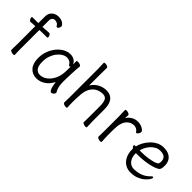

<svg xmlns="http://www.w3.org/2000/svg" viewBox="82 -1516 2342 2342"><g transform="rotate(45 1253.0 -345.0)"><path d="M127 -423H114Q92 -423 79.5 -421.5Q67 -420 50 -419H49Q37 -419 27 -434Q17 -449 17 -462Q17 -476 29 -476H103L127 -477V-589Q127 -628 144 -654.5Q161 -681 188.5 -694.5Q216 -708 245 -708Q282 -708 306 -697Q330 -686 342.5 -671.5Q355 -657 355 -646Q355 -631 345 -615.5Q335 -600 324 -600Q316 -600 309 -611Q298 -632 279 -639.5Q260 -647 244 -647Q225 -647 210 -632Q195 -617 195 -585V-479L216 -480Q228 -481 245.5 -482Q263 -483 279 -484.5Q295 -486 302 -486H303Q316 -486 325.5 -471Q335 -456 335 -443Q335 -428 323 -428Q316 -428 298 -428Q280 -428 260 -428Q240 -428 227 -427L195 -426V-105Q195 -74 196.5 -45Q198 -16 198 1Q198 11 178 11Q162 11 143.5 3.5Q125 -4 125 -17Q125 -29 126 -59.5Q127 -90 127 -116Z M859 -457Q856 -435 853.5 -398.5Q851 -362 849.5 -321.5Q848 -281 847 -246Q846 -211 846 -193Q846 -179 847.5 -151.5Q849 -124 856.5 -93Q864 -62 881 -35Q883 -31 883 -29Q883 -18 869.5 -2.5Q856 13 839 13Q824 13 812.5 -8.5Q801 -30 794.5 -60.5Q788 -91 785 -118Q748 -48 695.5 -15Q643 18 587 18Q514 18 470 -31.5Q426 -81 426 -175Q426 -239 447 -295Q468 -351 503.5 -394Q539 -437 583 -461.5Q627 -486 673 -486Q708 -486 737 -470.5Q766 -455 783 -420V-475Q783 -485 804 -485Q821 -485 840 -478Q859 -471 859 -459ZM782 -380Q773 -371 765 -371Q761 -371 758 -375Q741 -404 718.5 -416Q696 -428 673 -428Q642 -428 610.5 -409.5Q579 -391 552.5 -357.5Q526 -324 510 -278.5Q494 -233 494 -180Q494 -104 520 -73Q546 -42 586 -42Q634 -42 677 -73.5Q720 -105 748.5 -161Q777 -217 780 -291Q781 -305 781 -330Q781 -355 782 -380Z M1373 -17Q1374 -25 1374 -44Q1374 -63 1374.5 -83.5Q1375 -104 1375 -115V-293Q1375 -352 1359 -387.5Q1343 -423 1293 -423Q1259 -423 1224.5 -410Q1190 -397 1162 -367Q1134 -337 1119 -287Q1112 -262 1108.5 -228.5Q1105 -195 1104.5 -162Q1104 -129 1103 -105V-89Q1103 -65 1104 -42Q1105 -19 1106 1Q1106 11 1087 11Q1071 11 1053 3.5Q1035 -4 1035 -17Q1035 -25 1035.5 -46Q1036 -67 1036.5 -87.5Q1037 -108 1037 -115V-590Q1037 -600 1036 -621Q1035 -642 1034.5 -664Q1034 -686 1034 -697Q1034 -707 1053 -707Q1069 -707 1087 -699.5Q1105 -692 1105 -679Q1105 -671 1104.5 -652Q1104 -633 1103.5 -612.5Q1103 -592 1103 -580V-376Q1135 -429 1186.5 -457Q1238 -485 1293 -485Q1341 -485 1370.5 -467.5Q1400 -450 1415.5 -422Q1431 -394 1436 -361Q1441 -328 1441 -297V-105Q1441 -99 1442 -78Q1443 -57 1443.5 -34Q1444 -11 1444 1Q1444 11 1425 11Q1409 11 1391 3.5Q1373 -4 1373 -16Z M1627 -367Q1627 -377 1626 -398Q1625 -419 1624.5 -441Q1624 -463 1624 -474Q1624 -484 1644 -484Q1660 -484 1678.5 -476.5Q1697 -469 1697 -456Q1697 -446 1695.5 -434Q1694 -422 1694 -405Q1714 -438 1751 -462Q1788 -486 1840 -486Q1870 -486 1896 -476Q1922 -466 1938.5 -452Q1955 -438 1955 -426Q1955 -410 1943.5 -392Q1932 -374 1919 -374Q1911 -374 1905 -384Q1895 -403 1873.5 -412Q1852 -421 1837 -421Q1795 -421 1759.5 -395Q1724 -369 1707 -315Q1700 -293 1697 -266Q1694 -239 1693.5 -201Q1693 -163 1693 -106Q1693 -75 1695.5 -46Q1698 -17 1698 0Q1698 10 1678 10Q1662 10 1643.5 2.5Q1625 -5 1625 -18Q1625 -26 1625.5 -44.5Q1626 -63 1626.5 -81Q1627 -99 1627 -106Z M2090 -196V-186Q2090 -121 2123.5 -81Q2157 -41 2207 -41Q2271 -41 2324.5 -61.5Q2378 -82 2418 -125Q2425 -133 2431 -136.5Q2437 -140 2441 -140Q2451 -140 2451 -128Q2451 -119 2436.5 -96Q2422 -73 2392 -46.5Q2362 -20 2316 -1Q2270 18 2207 18Q2156 18 2114.5 -7.5Q2073 -33 2049 -81Q2025 -129 2025 -195V-209Q2016 -216 2010 -225Q2004 -234 2004 -241Q2004 -254 2023 -254Q2024 -254 2027.5 -254.5Q2031 -255 2032 -255Q2039 -291 2060.5 -331Q2082 -371 2115 -406.5Q2148 -442 2190.5 -464Q2233 -486 2282 -486Q2344 -486 2380.5 -464.5Q2417 -443 2432.5 -409.5Q2448 -376 2448 -340Q2448 -306 2442.5 -286Q2437 -266 2417 -253.5Q2397 -241 2352 -227Q2307 -213 2244.5 -204.5Q2182 -196 2103 -196ZM2118 -252Q2192 -252 2242 -260.5Q2292 -269 2325 -278Q2361 -289 2371.5 -302Q2382 -315 2382 -341Q2382 -428 2281 -428Q2244 -428 2213 -411Q2182 -394 2158.5 -367Q2135 -340 2119.5 -309.5Q2104 -279 2098 -252Z"/></g></svg>

Font: QiushuiShotai
Style: Regular
Weight: 600
Designer: Fontworks Inc.
Foundry: Fontworks Inc.
Version: Version 1.250